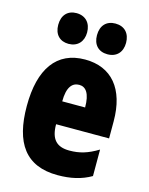

<svg xmlns="http://www.w3.org/2000/svg" viewBox="-117 -841 716 924"><g transform="rotate(15 241.0 -378.5)"><path d="M77 -690C77 -642 105 -614 148 -614C193 -614 221 -644 221 -690C221 -737 193 -767 148 -767C105 -767 77 -739 77 -690ZM270 -690C270 -643 297 -614 342 -614C388 -614 415 -644 415 -690C415 -737 388 -767 342 -767C298 -767 270 -739 270 -690ZM246 -562C105 -562 32 -459 32 -274C32 -90 101 10 261 10C325 10 379 -2 427 -30V-162C376 -131 336 -119 285 -119C221 -119 191 -151 191 -225H455V-310C455 -472 378 -562 246 -562ZM250 -437C283 -437 305 -409 305 -339H191C191 -411 216 -437 250 -437Z"/></g></svg>

Font: Noto Sans Telugu ExtraCondensed Black
Style: Regular
Weight: 900
Width: 2
Designer: Jelle Bosma - Monotype Design Team
Foundry: Monotype Imaging Inc.
Version: Version 2.005